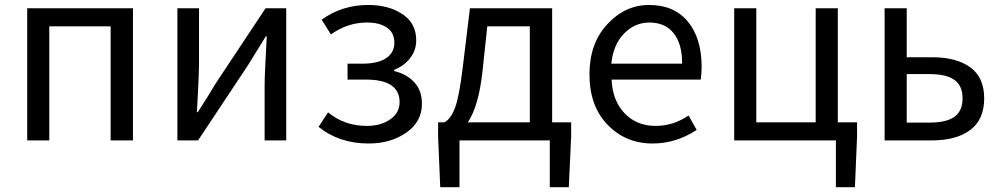

<svg xmlns="http://www.w3.org/2000/svg" viewBox="-20 -577 4111 789"><path d="M91.8 0V-543H526.4V0H434.6V-468.8H182.6V0Z M709 0V-543H797.9V-316.4Q797.9 -283.2 793.9 -205.6Q790 -127.9 789.1 -116.2H793Q835.9 -182.6 865.2 -232.4L1071.3 -543H1156.2V0H1067.4V-226.6Q1067.4 -267.6 1076.2 -427.7H1072.3Q1020.5 -344.7 1000 -310.5L793.9 0Z M1495.1 12.7Q1374 12.7 1289.1 -55.7L1328.1 -115.2Q1395.5 -59.6 1487.3 -59.6Q1544.9 -59.6 1583.5 -86.4Q1622.1 -113.3 1622.1 -157.2Q1622.1 -250 1483.4 -250H1408.2V-315.4H1469.7Q1534.2 -315.4 1567.4 -338.4Q1600.6 -361.3 1600.6 -401.4Q1600.6 -442.4 1570.3 -463.4Q1540 -484.4 1488.3 -484.4Q1408.2 -484.4 1339.8 -435.5L1301.8 -496.1Q1385.7 -556.6 1493.2 -556.6Q1577.1 -556.6 1633.8 -519Q1690.4 -481.4 1690.4 -411.1Q1690.4 -371.1 1666 -338.9Q1641.6 -306.6 1599.6 -290V-285.2Q1651.4 -272.5 1682.6 -238.8Q1713.9 -205.1 1713.9 -150.4Q1713.9 -77.1 1649.9 -32.2Q1585.9 12.7 1495.1 12.7Z M1982.4 -468.8 1962.9 -285.2Q1947.3 -140.6 1902.3 -74.2H2157.2V-468.8ZM2249 -74.2H2327.1V-16.6L2317.4 192.4H2239.3V0H1868.2V192.4H1789.1L1780.3 -16.6V-74.2H1805.7Q1832 -86.9 1849.6 -133.3Q1867.2 -179.7 1881.8 -301.8L1911.1 -543H2249Z M2662.1 12.7Q2550.8 12.7 2476.6 -64.5Q2402.3 -141.6 2402.3 -271.5Q2402.3 -398.4 2475.6 -477.5Q2548.8 -556.6 2647.5 -556.6Q2750 -556.6 2806.6 -488.3Q2863.3 -419.9 2863.3 -301.8Q2863.3 -275.4 2859.4 -250H2493.2Q2497.1 -163.1 2546.9 -111.3Q2596.7 -59.6 2673.8 -59.6Q2747.1 -59.6 2809.6 -102.5L2842.8 -43Q2757.8 12.7 2662.1 12.7ZM2492.2 -315.4H2783.2Q2783.2 -397.5 2748 -440.9Q2712.9 -484.4 2648.4 -484.4Q2588.9 -484.4 2544.4 -439Q2500 -393.6 2492.2 -315.4Z M3422.9 -74.2H3502V-16.6L3493.2 192.4H3415V0H2997.1V-543H3087.9V-74.2H3332V-543H3422.9Z M3615.2 0V-543H3706.1V-341.8H3809.6Q3910.2 -341.8 3967.3 -300.3Q4024.4 -258.8 4024.4 -172.9Q4024.4 -85.9 3967.3 -43Q3910.2 0 3809.6 0ZM3706.1 -73.2H3799.8Q3869.1 -73.2 3902.3 -97.2Q3935.5 -121.1 3935.5 -172.9Q3935.5 -224.6 3902.3 -248.5Q3869.1 -272.5 3799.8 -272.5H3706.1Z"/></svg>

Font: Gen Shin Gothic Regular
Style: Regular
Weight: 400
Designer: [Source Han Sans]
Ryoko NISHIZUKA  (kana & ideographs); Paul D. Hunt (Latin, Greek & Cyrillic); Wenlong ZHANG  (bopomofo
Version: Version 1.002.20150607